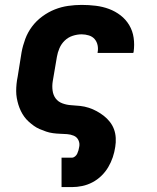

<svg xmlns="http://www.w3.org/2000/svg" viewBox="-20 -548 640 783"><path d="M231 215V95H273Q280 95 286 90Q292 85 295 78.5Q298 72 300 65Q302 58 303 51Q306 37 300 24Q294 11 281 5.5Q268 0 253.5 -1Q239 -2 224.5 -2.5Q210 -3 195.5 -5Q181 -7 168 -11.5Q155 -16 142 -21.5Q129 -27 118 -35Q107 -43 97 -52Q87 -61 79 -72Q71 -83 65 -95.5Q59 -108 55 -121Q51 -134 48.5 -148Q46 -162 46 -176.5Q46 -191 47.5 -206Q49 -221 52 -235L68 -335Q73 -362 83 -389Q93 -416 110.5 -439.5Q128 -463 152.5 -481Q177 -499 203.5 -509.5Q230 -520 258 -524Q286 -528 313 -528Q342 -528 370.5 -524.5Q399 -521 424.5 -511.5Q450 -502 471.5 -485.5Q493 -469 507 -445.5Q521 -422 525 -394Q529 -366 525 -337Q524 -336 524 -334.5Q524 -333 524 -332H378Q378 -332 378 -332.5Q378 -333 378 -334Q381 -349 378 -363.5Q375 -378 366 -388.5Q357 -399 342.5 -403.5Q328 -408 313 -408Q295 -408 276.5 -402Q258 -396 244 -382.5Q230 -369 222.5 -351.5Q215 -334 212 -316L195 -216Q192 -197 194.5 -178.5Q197 -160 207 -146.5Q217 -133 234.5 -126.5Q252 -120 270.5 -119Q289 -118 307 -116Q325 -114 342 -108.5Q359 -103 374.5 -94.5Q390 -86 403.5 -75.5Q417 -65 428 -51Q439 -37 445 -20.5Q451 -4 452 14.5Q453 33 450 51Q447 72 440 93Q433 114 421.5 133.5Q410 153 393.5 169Q377 185 357 195.5Q337 206 315.5 210.5Q294 215 273 215Z"/></svg>

Font: Iosevka SS04 Hv Ex Obl
Style: Regular
Weight: 900
Width: 7
Italic angle: -9°
Monospace: yes
Designer: Belleve Invis
Foundry: Belleve Invis
Version: Version 19.0.0; ttfautohint (v1.8.4)